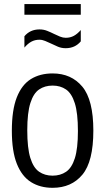

<svg xmlns="http://www.w3.org/2000/svg" viewBox="-20 -910 515 940"><path d="M237.5 9.5Q176.5 9.5 131.8 -18.5Q87 -46.5 62.5 -108Q38 -169.5 38 -270Q38 -371.5 62.2 -433.2Q86.5 -495 131.2 -522.8Q176 -550.5 237.5 -550.5Q329 -550.5 383 -485.8Q437 -421 437 -270.5Q437 -119.5 383.5 -55Q330 9.5 237.5 9.5ZM237.5 -50Q275.5 -50 303.5 -69Q331.5 -88 346.5 -135.5Q361.5 -183 361.5 -268.5Q361.5 -356.5 346.2 -404.8Q331 -453 303.2 -472Q275.5 -491 237.5 -491Q199.5 -491 171.8 -472.2Q144 -453.5 128.8 -405.8Q113.5 -358 113.5 -272Q113.5 -185 128.5 -136.8Q143.5 -88.5 171.5 -69.2Q199.5 -50 237.5 -50ZM301.5 -674Q281.5 -674 264 -681.2Q246.5 -688.5 230.5 -696.5Q215.5 -703.5 201.2 -709.5Q187 -715.5 173 -715.5Q151 -715.5 133.5 -706Q116 -696.5 99.5 -677V-732.5Q127.5 -766 173.5 -766Q193.5 -766 211 -759Q228.5 -752 244.5 -744Q259.5 -736.5 273.8 -730.8Q288 -725 302 -725Q324 -725 341.5 -734.5Q359 -744 375.5 -763V-707.5Q347.5 -674 301.5 -674ZM99.5 -838V-890H375.5V-838Z"/></svg>

Font: Encode Sans Condensed
Style: Regular
Weight: 400
Width: 3
Designer: Multiple Designers
Foundry: Impallari Type
Version: Version 3.000; ttfautohint (v1.8.3) -l 8 -r 50 -G 200 -x 14 